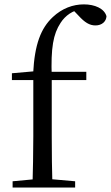

<svg xmlns="http://www.w3.org/2000/svg" viewBox="-20 -836 495 856"><path d="M36.2 0H315V-27.8L192 -38.6H152.1L36.2 -27.8ZM124.7 0H213.9C211.7 -75.8 210.7 -152.7 210.7 -228.5V-492.6C206.1 -623.2 217.4 -684.2 250 -733.9C270.9 -766.9 306.2 -791.3 344.3 -794.7V-803.5H303V-794.5L330.2 -766.1C357.7 -736.1 379 -722.6 405.4 -722.6C434.8 -722.6 453.7 -740.4 454.7 -763.8C444.9 -798.3 402.3 -816.5 354.1 -816.5C305.4 -816.5 257.2 -799 215.6 -760.1C162.1 -710.2 134.4 -638.1 127.9 -510.5L127.7 -504.6L158.4 -520.4L33.1 -509.4V-478.9H128.5V-228.5C128.5 -152.7 126.7 -75.8 124.7 0ZM170.2 -478.9H364.8V-516H170.2Z"/></svg>

Font: Source Han Serif CN VF
Style: Regular
Weight: 250
Designer: Ryoko NISHIZUKA 西塚涼子 (kana & ideographs); Frank Grießhammer (Latin, Greek & Cyrillic); Wenlong ZHANG 张文龙 (bopomofo); San
Foundry: Adobe
Version: Version 2.002;hotconv 1.1.0;makeotfexe 2.6.0